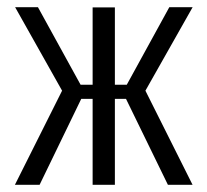

<svg xmlns="http://www.w3.org/2000/svg" viewBox="-20 -515 578 535"><path d="M21.5 0 153 -262.3 22.1 -495H85.7L204.6 -278.8H238.1V-494.3H300.1V-278.8H333.2L451.8 -495H516.8L385.2 -262.3L516.6 0H447.9L331.1 -239.5H300.1V0H238.1V-239.5H206.4L90.3 0Z"/></svg>

Font: Alumni Sans SC Thin
Style: Regular
Weight: 100
Designer: Robert E. Leuschke
Foundry: Robert E. Leuschke
Version: Version 1.018